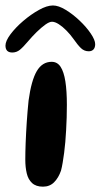

<svg xmlns="http://www.w3.org/2000/svg" viewBox="-50 -660 368 702"><path d="M107 22.5Q81.5 22.5 67.2 9.2Q53 -4 47.8 -26.2Q42.5 -48.5 42.5 -76Q42.5 -89 42.8 -104.5Q43 -120 43.8 -137.8Q44.5 -155.5 45.5 -174.5Q46.5 -193.5 47.8 -213.2Q49 -233 50.8 -253Q52.5 -273 54.5 -292.5Q64.5 -366 84.5 -400Q104.5 -434 139 -434Q159.5 -434 171.5 -415.8Q183.5 -397.5 189 -362.5Q194.5 -327.5 194.5 -276.5Q194.5 -253.5 193.8 -230.2Q193 -207 191.8 -184.5Q190.5 -162 188.8 -141Q187 -120 184.5 -101Q182 -82 179.2 -65.5Q176.5 -49 173 -36Q164 -10 148 6.2Q132 22.5 107 22.5ZM-5 -468Q-30 -468 -30 -493.5Q-30 -510 -11.8 -534.5Q6.5 -559 34.5 -583Q62.5 -607 92 -623.5Q121.5 -640 143.5 -640Q164 -640 190.2 -624Q216.5 -608 241.2 -584.5Q266 -561 282 -537.2Q298 -513.5 298 -498.5Q298 -486 291.8 -479.2Q285.5 -472.5 274.5 -472.5Q258 -472.5 246 -484Q234 -495.5 218 -518.5Q207 -534 193 -548.2Q179 -562.5 165 -571.5Q151 -580.5 140 -580.5Q130.5 -580.5 115.5 -569.8Q100.5 -559 84 -542.8Q67.5 -526.5 53.5 -510Q35 -488 22.8 -478Q10.5 -468 -5 -468Z"/></svg>

Font: Gluten Thin
Style: Regular
Weight: 400
Version: Version 1.300